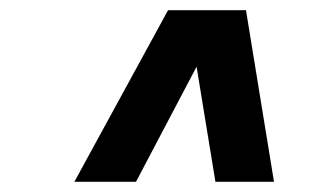

<svg xmlns="http://www.w3.org/2000/svg" viewBox="-20 -730 640 377"><path d="M126 -373 310 -710H463L518 -373H403L366 -599L247 -373Z"/></svg>

Font: Geist Mono ExtraBold
Style: Italic
Weight: 800
Italic angle: -12°
Monospace: yes
Designer: Basement.studio, Andrés Briganti, Mateo Zaragoza
Foundry: Basement.studio, Vercel, Andrés Briganti, Guido Ferreyra, Mateo Zaragoza
Version: Version 1.500; ttfautohint (v1.8.4.7-5d5b)